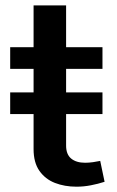

<svg xmlns="http://www.w3.org/2000/svg" viewBox="-20 -684 431 709"><path d="M17.6 -262.7V-342.8H358.4V-262.7ZM350.1 -89.8 366.2 -12.7Q342.3 -4.9 315.7 0.2Q289.1 5.4 262.2 5.4Q218.8 5.4 182.9 -8.5Q147 -22.5 125.5 -53.2Q104 -84 104 -133.3V-429.7H17.6V-509.8H104V-664.1H224.1V-509.8H358.4V-429.7H224.1V-146.5Q224.1 -113.8 242.9 -98.4Q261.7 -83 294.4 -83Q308.1 -83 323.7 -85.2Q339.4 -87.4 350.1 -89.8Z"/></svg>

Font: Estedad-FD SemiBold
Style: Regular
Weight: 600
Designer: Amin Abedi
Version: Version 7.3